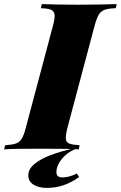

<svg xmlns="http://www.w3.org/2000/svg" viewBox="-67 -728 589 936"><path d="M262 -106Q253 -70 254 -52Q255 -34 271 -28Q287 -22 321 -20L317 0Q285 -2 234 -2.5Q183 -3 130 -3Q76 -3 29 -2.5Q-18 -2 -47 0L-42 -20Q-9 -22 9.5 -28Q28 -34 39 -52Q50 -70 59 -106L191 -602Q201 -639 199 -656.5Q197 -674 181.5 -680.5Q166 -687 132 -688L137 -708Q165 -707 212.5 -706Q260 -705 314 -705Q367 -705 416 -706Q465 -707 502 -708L497 -688Q463 -687 444 -680.5Q425 -674 414.5 -656.5Q404 -639 394 -602ZM305 -3Q272 10 250.5 30Q229 50 218.5 71Q208 92 208 111Q208 137 237 137Q251 137 269.5 132.5Q288 128 308 118L319 135Q279 163 241 175.5Q203 188 162 188Q121 188 96 172Q71 156 71 127Q71 96 101.5 71Q132 46 181.5 27.5Q231 9 287 -3Z"/></svg>

Font: Playfair Display Black
Style: Italic
Weight: 900
Italic angle: -14°
Designer: Claus Eggers Sørensen
Foundry: Claus Eggers Sørensen
Version: Version 1.203